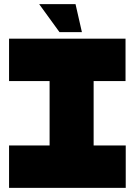

<svg xmlns="http://www.w3.org/2000/svg" viewBox="-20 -913 655 933"><path d="M221 0V-519L392 -725H435V-206L264 0ZM24 0V-206H221V0ZM264 0 435 -206H591V0ZM24 -519V-725H392L221 -519ZM435 -519V-725H590V-519ZM269 -757 171 -892V-893H347L378 -757Z"/></svg>

Font: Foldit ExtraBold
Style: Regular
Weight: 800
Version: Version 1.003